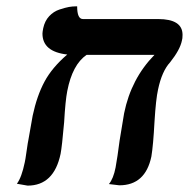

<svg xmlns="http://www.w3.org/2000/svg" viewBox="-20 -581 595 605"><path d="M478 -298.8Q471.2 -269 466.8 -196.8Q462.9 -123.5 457 -87.9Q438 2.9 356 2.9Q356 2.9 323.2 -1Q337.4 -18.1 344.2 -53.2Q350.1 -85.4 356.9 -138.2Q368.2 -208 371.1 -224.1Q393.1 -333 466.8 -408.2H252.9Q208 -377.4 191.9 -293.9Q186 -264.2 182.1 -195.8Q175.3 -118.7 170.9 -96.2Q149.9 3.9 66.9 3.9Q66.9 3.9 33.2 -2Q48.3 -22 58.1 -69.8Q60.1 -78.6 62.5 -96.2Q64.9 -113.8 65.9 -119.1Q65.9 -120.1 67.4 -129.2Q68.8 -138.2 69.8 -142.1Q69.8 -144 83 -216.8Q96.2 -278.8 120.1 -323.5Q144 -368.2 191.9 -409.2Q113.8 -418 113.8 -475.1Q113.8 -480 116.2 -492.2Q121.1 -515.1 135 -530Q148.9 -544.9 167.5 -551Q186 -557.1 197.5 -559.1Q209 -561 219.2 -561H223.1Q223.1 -521 241.2 -521H478Q555.2 -521 555.2 -471.2Q555.2 -459 553.2 -453.1Q547.4 -424.3 516.1 -384.8Q490.2 -356.9 478 -298.8Z"/></svg>

Font: Linux Libertine O
Style: Semibold Italic
Weight: 600
Italic angle: -11.5°
Designer: Philipp H. Poll
Foundry: Philipp H. Poll
Version: Version 5.1.2